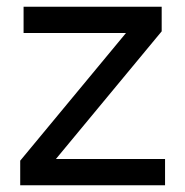

<svg xmlns="http://www.w3.org/2000/svg" viewBox="-20 -550 550 570"><path d="M40 0V-73L354 -452H50V-530H460V-457L146 -78H470V0Z"/></svg>

Font: Golos Text VF
Style: Regular
Weight: 400
Designer: A.Korolkova, Vitaly Kuzmin
Foundry: ParaType Ltd
Version: Version 2.003